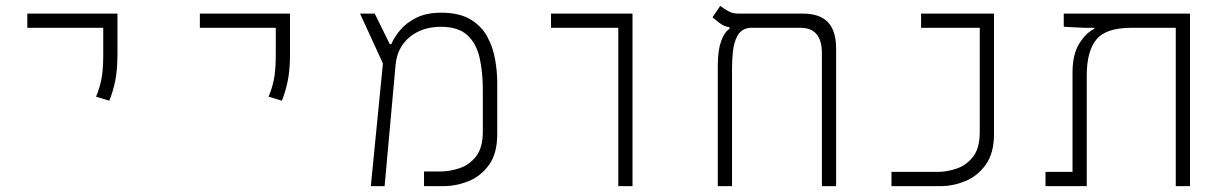

<svg xmlns="http://www.w3.org/2000/svg" viewBox="-20 -632 4142 652"><path d="M351.1 -290 306.2 -303.7Q317.4 -330.1 324 -361.1Q330.6 -392.1 330.6 -448.2V-537.6H72.8V-585.9H378.9V-448.2Q378.9 -392.1 370.6 -354.2Q362.3 -316.4 351.1 -290Z M937 -290 892.1 -303.7Q903.3 -330.1 909.9 -361.1Q916.5 -392.1 916.5 -448.2V-537.6H658.7V-585.9H964.8V-448.2Q964.8 -392.1 956.5 -354.2Q948.2 -316.4 937 -290Z M1239.3 0 1280.3 -416.5 1202.6 -585.9H1252.4L1303.7 -481.9H1308.6Q1318.8 -505.9 1339.6 -530.5Q1360.4 -555.2 1394.5 -572Q1428.7 -588.9 1478 -588.9Q1539.6 -588.9 1577.4 -566.2Q1615.2 -543.5 1634.8 -507.3Q1654.3 -471.2 1661.4 -429.9Q1668.5 -388.7 1668.5 -352.1V-175.8Q1668.5 -110.4 1640.4 -71.8Q1612.3 -33.2 1570.6 -16.6Q1528.8 0 1487.3 0H1419.9V-49.8H1477.1Q1507.3 -49.8 1540.5 -60.8Q1573.7 -71.8 1596.7 -101.1Q1619.6 -130.4 1619.6 -185.1V-327.1Q1619.6 -387.7 1608.6 -436Q1597.7 -484.4 1566.9 -512.7Q1536.1 -541 1477.1 -541Q1413.6 -541 1371.1 -506.1Q1328.6 -471.2 1323.2 -410.6L1286.1 0Z M2079.6 0V-537.6H1851.1V-585.9H2127.9V0Z M2819.3 -467.3V0H2771V-451.7Q2771 -537.6 2698.2 -537.6H2526.4Q2497.1 -534.2 2484.4 -510.7Q2471.7 -487.3 2468.8 -456.5Q2465.8 -425.8 2465.8 -400.4V0H2417.5V-409.7Q2417.5 -460.4 2428.7 -491.9Q2439.9 -523.4 2457.5 -534.2V-539.1Q2437.5 -543 2424.1 -553.5Q2410.6 -564 2399.4 -573.2L2425.8 -611.8Q2437 -603.5 2452.1 -594.7Q2467.3 -585.9 2485.4 -585.9H2704.6Q2764.2 -585.9 2791.7 -556.4Q2819.3 -526.9 2819.3 -467.3Z M3007.3 0V-48.3H3164.6Q3194.8 -48.3 3228 -59.3Q3261.2 -70.3 3284.2 -99.6Q3307.1 -128.9 3307.1 -183.6V-537.6H3107.9V-585.9H3355.5V-177.7Q3355.5 -111.8 3327.6 -73Q3299.8 -34.2 3258.3 -17.1Q3216.8 0 3175.3 0Z M4021 0H3972.7V-537.6H3821.8Q3735.4 -537.6 3702.9 -497.6Q3670.4 -457.5 3670.4 -376V0H3530.3V-48.3H3622.1V-385.3Q3622.1 -446.8 3644.8 -483.6Q3667.5 -520.5 3696.3 -534.2V-537.6H3661.1L3592.3 -541V-585.9H4021Z"/></svg>

Font: Cascadia Code ExtraLight
Style: Regular
Weight: 200
Monospace: yes
Designer: Aaron Bell
Foundry: Saja Typeworks
Version: Version 2407.024; ttfautohint (v1.8.4)